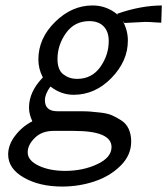

<svg xmlns="http://www.w3.org/2000/svg" viewBox="-20 -475 611 701"><path d="M9.8 88.9Q9.8 53.7 35.4 20.3Q61 -13.2 98.1 -32.2Q85.9 -58.1 85.9 -82Q85.9 -140.1 136.2 -191.9V-192.9Q120.1 -223.6 120.1 -257.8Q120.1 -335 181.2 -395Q242.2 -455.1 317.9 -455.1Q369.6 -455.1 410.2 -420.9L408.2 -424.8Q493.2 -454.6 570.8 -455.1L568.8 -392.1Q562 -392.1 550 -393.1Q538.1 -394 528.6 -394.5Q519 -395 509.8 -395Q500 -395 434.1 -391.1L428.2 -398.9Q447.3 -362.8 446.8 -326.2Q446.8 -252 387 -190.4Q327.1 -128.9 249 -128.9Q203.1 -128.9 164.1 -159.2Q144 -131.3 144 -108.9Q144 -68.8 189.9 -68.8H270Q293.9 -68.8 306.9 -67.9Q319.8 -66.9 346.4 -64Q373 -61 388.9 -54Q404.8 -46.9 422.9 -35.4Q440.9 -23.9 450 -3.9Q459 16.1 459 42Q459 91.8 419.9 130.4Q380.9 168.9 324.5 187.5Q268.1 206.1 207 206.1Q124 206.1 66.9 173.3Q9.8 140.6 9.8 88.9ZM81.1 81.1Q81.1 110.8 121.1 129.9Q161.1 148.9 217.8 148.9Q282.7 148.9 335 124.5Q387.2 100.1 387.2 62Q387.2 2.9 250 2.9H175.8Q132.8 2.9 106.9 28.6Q81.1 54.2 81.1 81.1ZM189.9 -259.8Q189.9 -219.7 211.4 -203.4Q232.9 -187 261.2 -187Q315.4 -187 346.2 -230.5Q377 -273.9 377 -325.2Q377 -359.4 358.4 -378.7Q339.8 -397.9 306.2 -397.9Q252 -397.9 220.9 -354.2Q189.9 -310.5 189.9 -259.8Z"/></svg>

Font: CMU Sans Serif
Style: Oblique
Weight: 500
Italic angle: -12°
Version: Version 0.7.0